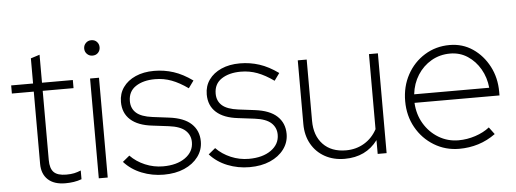

<svg xmlns="http://www.w3.org/2000/svg" viewBox="-47 -806 2536 943"><g transform="rotate(-5 1221.0 -334.5)"><path d="M241 10Q185 10 155 -18Q125 -46 125 -96V-452H17V-492H125V-616L169 -630V-492H321V-452H169V-111Q169 -69 187.5 -50.5Q206 -32 249 -32Q272 -32 288 -35.5Q304 -39 321 -46V-3Q302 4 282 7Q262 10 241 10Z M406 0V-492H450V0ZM428 -603Q412 -603 401 -614Q390 -625 390 -641Q390 -657 401 -668Q412 -679 428 -679Q445 -679 455.5 -668Q466 -657 466 -641Q466 -625 455.5 -614Q445 -603 428 -603Z M726 10Q669 10 617.5 -10.5Q566 -31 531 -70L565 -98Q595 -67 637.5 -49Q680 -31 726 -31Q794 -31 835.5 -60.5Q877 -90 877 -137Q877 -172 852 -195Q827 -218 771 -225L690 -235Q620 -243 583.5 -276Q547 -309 547 -364Q547 -405 569 -436Q591 -467 630.5 -484.5Q670 -502 722 -502Q772 -502 818 -487Q864 -472 911 -438L885 -402Q843 -432 804.5 -446.5Q766 -461 723 -461Q665 -461 628 -436.5Q591 -412 591 -364Q591 -328 615.5 -306Q640 -284 695 -277L775 -267Q849 -258 885 -224Q921 -190 921 -137Q921 -95 896 -61.5Q871 -28 827.5 -9Q784 10 726 10Z M1149 10Q1092 10 1040.5 -10.5Q989 -31 954 -70L988 -98Q1018 -67 1060.5 -49Q1103 -31 1149 -31Q1217 -31 1258.5 -60.5Q1300 -90 1300 -137Q1300 -172 1275 -195Q1250 -218 1194 -225L1113 -235Q1043 -243 1006.5 -276Q970 -309 970 -364Q970 -405 992 -436Q1014 -467 1053.5 -484.5Q1093 -502 1145 -502Q1195 -502 1241 -487Q1287 -472 1334 -438L1308 -402Q1266 -432 1227.5 -446.5Q1189 -461 1146 -461Q1088 -461 1051 -436.5Q1014 -412 1014 -364Q1014 -328 1038.5 -306Q1063 -284 1118 -277L1198 -267Q1272 -258 1308 -224Q1344 -190 1344 -137Q1344 -95 1319 -61.5Q1294 -28 1250.5 -9Q1207 10 1149 10Z M1618 10Q1563 10 1520.5 -13.5Q1478 -37 1454 -79.5Q1430 -122 1430 -178V-492H1474V-190Q1474 -117 1515 -74Q1556 -31 1628 -31Q1678 -31 1718 -55Q1758 -79 1781 -122V-492H1825V0H1781V-68Q1723 10 1618 10Z M2183 10Q2115 10 2059 -24Q2003 -58 1970.5 -116Q1938 -174 1938 -246Q1938 -318 1969.5 -376Q2001 -434 2056 -468Q2111 -502 2179 -502Q2243 -502 2293 -468Q2343 -434 2372.5 -377.5Q2402 -321 2402 -252V-234H1983Q1986 -177 2013 -131.5Q2040 -86 2084.5 -59Q2129 -32 2183 -32Q2225 -32 2266 -45.5Q2307 -59 2336 -82L2362 -47Q2322 -18 2277 -4Q2232 10 2183 10ZM1985 -276H2355Q2350 -327 2326 -368.5Q2302 -410 2264 -435Q2226 -460 2178 -460Q2127 -460 2085.5 -436Q2044 -412 2017.5 -370.5Q1991 -329 1985 -276Z"/></g></svg>

Font: Red Hat Display VF
Style: Regular
Weight: 300
Designer: Pentagram, MCKL
Foundry: Pentagram, MCKL
Version: Version 1.023